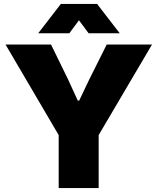

<svg xmlns="http://www.w3.org/2000/svg" viewBox="-20 -955 800 975"><path d="M278 -269 8 -729H239L326 -551L375 -444H382L433 -551L522 -729H752L481 -269V0H278ZM289 -935H473L588 -786H430L381 -852L332 -786H174Z"/></svg>

Font: Mona Sans Black
Style: Regular
Weight: 900
Designer: Deni Anggara
Foundry: GitHub
Version: Version 2.000